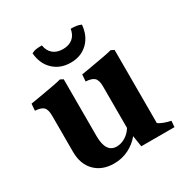

<svg xmlns="http://www.w3.org/2000/svg" viewBox="-159 -817 928 958"><g transform="rotate(-30 304.5 -338.5)"><path d="M79 -147V-354Q79 -390 65.5 -403.5Q52 -417 17 -419L20 -458Q35 -461 74 -467Q181 -485 203 -492L220 -483V-156Q220 -60 282 -60Q308 -60 332.5 -75Q357 -90 372 -115V-354Q372 -390 358 -403.5Q344 -417 309 -419L312 -458Q327 -461 366 -467Q473 -485 495 -492L513 -483V-62Q522 -54 542 -46.5Q562 -39 582 -35L579 0H388L378 -64Q351 -31 312.5 -12Q274 7 229 7Q161 7 120 -34Q79 -75 79 -147ZM150 -673Q163 -680 175 -682Q187 -684 210 -684Q215 -651 236.5 -633Q258 -615 293 -615Q328 -615 349.5 -633Q371 -651 376 -684Q396 -684 408.5 -682Q421 -680 435 -674Q430 -612 391.5 -574.5Q353 -537 293 -537Q233 -537 194 -574Q155 -611 150 -673Z"/></g></svg>

Font: Caladea
Style: Bold
Weight: 700
Designer: Carolina Giovagnoli and Andres Torresi
Foundry: Carolina Giovagnoli & Andres Torresi
Version: Version 1.001